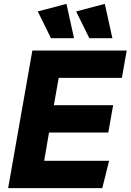

<svg xmlns="http://www.w3.org/2000/svg" viewBox="-20 -971 674 991"><path d="M208 -141H543L508 0H22L147 -710H634L609 -569H283L258 -428H564L539 -287H233ZM441 -774 373 -912 521 -951 560 -774ZM243 -774 175 -912 323 -951 362 -774Z"/></svg>

Font: Livvic
Style: Bold Italic
Weight: 700
Italic angle: -10°
Designer: Jacques Le Bailly, Baron von Fonthausen
Version: Version 1.001; ttfautohint (v1.8.2)